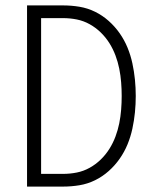

<svg xmlns="http://www.w3.org/2000/svg" viewBox="-20 -690 590 710"><path d="M80 0V-670H213Q244 -670 274 -665Q304 -660 331.5 -646.5Q359 -633 382 -612.5Q405 -592 422.5 -567Q440 -542 451.5 -514Q463 -486 469.5 -456Q476 -426 479 -395.5Q482 -365 482 -335Q482 -305 479 -274.5Q476 -244 469.5 -214Q463 -184 451.5 -156Q440 -128 422.5 -103Q405 -78 382 -57.5Q359 -37 331.5 -23.5Q304 -10 274 -5Q244 0 213 0ZM132 -47H213Q239 -47 264 -52Q289 -57 311.5 -69.5Q334 -82 352.5 -100Q371 -118 384.5 -139.5Q398 -161 407 -185Q416 -209 421 -234Q426 -259 428 -284.5Q430 -310 430 -335Q430 -360 428 -385.5Q426 -411 421 -436Q416 -461 407 -485Q398 -509 384.5 -530.5Q371 -552 352.5 -570Q334 -588 311.5 -600.5Q289 -613 264 -618Q239 -623 213 -623H132Z"/></svg>

Font: Lode Dark
Style: Regular
Weight: 400
Monospace: yes
Designer: Belleve Invis
Foundry: Belleve Invis
Version: Version 29.2.0; ttfautohint (v1.8.3)